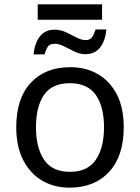

<svg xmlns="http://www.w3.org/2000/svg" viewBox="-20 -856 645 886"><path d="M154 -765V-836H451V-765ZM135 -605Q140 -658 164.5 -688.5Q189 -719 232 -719Q260 -719 285 -707Q310 -695 333 -683Q356 -671 375 -671Q396 -671 405 -684.5Q414 -698 421 -720H471Q466 -668 442 -637Q418 -606 374 -606Q349 -606 324 -618Q299 -630 276 -642Q253 -654 232 -654Q210 -654 201 -641Q192 -628 186 -605ZM551 -269Q551 -136 483.5 -63Q416 10 301 10Q230 10 174.5 -22.5Q119 -55 87 -117.5Q55 -180 55 -269Q55 -402 122 -474Q189 -546 304 -546Q377 -546 432.5 -513.5Q488 -481 519.5 -419.5Q551 -358 551 -269ZM146 -269Q146 -174 183.5 -118.5Q221 -63 303 -63Q384 -63 422 -118.5Q460 -174 460 -269Q460 -364 422 -418Q384 -472 302 -472Q220 -472 183 -418Q146 -364 146 -269Z"/></svg>

Font: RS Noto Sans
Style: Regular
Weight: 400
Designer: Monotype Design Team
Foundry: Monotype Imaging Inc.
Version: Version 3.10